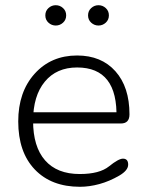

<svg xmlns="http://www.w3.org/2000/svg" viewBox="-20 -710 565 737"><path d="M287 7Q177 7 113.5 -59.5Q50 -126 50 -244Q50 -357 113 -427Q176 -497 276 -497Q369 -497 423 -436.5Q477 -376 477 -271Q477 -236 444 -236H98L97 -279H447L427 -256Q433 -451 276 -451Q197 -451 152 -396.5Q107 -342 107 -246Q107 -147 153 -94.5Q199 -42 286 -42Q362 -42 398.5 -71.5Q435 -101 452 -101Q472 -101 472 -78Q472 -56 438 -36Q400 -14 361.5 -3.5Q323 7 287 7ZM358 -612Q342 -612 330 -623Q318 -634 318 -651Q318 -668 330 -679Q342 -690 358 -690Q374 -690 386 -679Q398 -668 398 -651Q398 -634 386 -623Q374 -612 358 -612ZM194 -612Q178 -612 166 -623Q154 -634 154 -651Q154 -668 166 -679Q178 -690 194 -690Q210 -690 222 -679Q234 -668 234 -651Q234 -634 222 -623Q210 -612 194 -612Z"/></svg>

Font: Nunito VF Beta Light
Style: Regular
Weight: 300
Designer: Vernon Adams
Foundry: newtypography
Version: Version 3.001